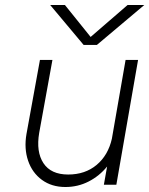

<svg xmlns="http://www.w3.org/2000/svg" viewBox="-20 -740 598 769"><path d="M368 -560H315L181 -720H240L343 -592L491 -720H558ZM137 -208Q124 -132 154 -86.5Q184 -41 253 -41Q321 -41 367 -79.5Q413 -118 428 -184L483 -500H533L446 0H396L409 -73Q378 -35 335 -13Q292 9 242 9Q187 9 148 -19.5Q109 -48 92.5 -96.5Q76 -145 86 -203L140 -500H190Z"/></svg>

Font: Overused Grotesk Light
Style: Italic
Weight: 300
Italic angle: -10°
Version: Version 0.003